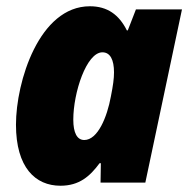

<svg xmlns="http://www.w3.org/2000/svg" viewBox="-20 -583 603 613"><path d="M173 10C233 10 267 -20 298 -62H302L301 0H444L561 -553H414L388 -486H385C360 -536 323 -563 267 -563C105 -563 31 -322 31 -185C31 -48 93 10 173 10ZM249 -136C226 -136 214 -159 214 -201C214 -287 256 -416 307 -416C332 -416 344 -392 344 -352C344 -332 341 -310 334 -275C322 -209 292 -136 249 -136Z"/></svg>

Font: Noto Sans SemiCondensed Black
Style: Italic
Weight: 900
Width: 4
Italic angle: -12°
Designer: Monotype Design Team
Foundry: Monotype Imaging Inc.
Version: Version 2.013